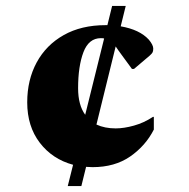

<svg xmlns="http://www.w3.org/2000/svg" viewBox="-20 -590 640 649"><path d="M209 39 227 -33Q157 -52 114.5 -107.5Q72 -163 72 -244Q72 -320 104 -379Q136 -438 195.5 -471.5Q255 -505 337 -505Q340 -505 343 -505L359 -570H405L388 -501Q452 -490 483 -456Q498 -438 498 -426Q498 -418 496 -413.5Q494 -409 486 -402L433 -357H426L393 -402Q386 -411 381 -418.5Q376 -426 371 -433L306 -169Q334 -156 371 -156Q399 -156 433 -165.5Q467 -175 497 -195H500V-152Q472 -97 420 -61Q368 -25 293 -25Q282 -25 271 -26L255 39ZM244 -292Q244 -235 268 -202L332 -460Q327 -461 321 -461Q280 -461 262 -413.5Q244 -366 244 -292Z"/></svg>

Font: Spectral SC ExtraBold
Style: Regular
Weight: 800
Designer: Jean-Baptiste Levee
Foundry: Production Type
Version: Version 2.001